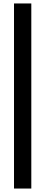

<svg xmlns="http://www.w3.org/2000/svg" viewBox="-20 -900 264 1110"><path d="M61 -880H161V190H61Z"/></svg>

Font: Khand
Style: Bold
Weight: 700
Designer: Devanagari: Sanchit Sawaria, Jyotish Sonowal; Latin: Satya Rajpurohit
Foundry: Indian Type Foundry
Version: Version 1.101;PS 1.0;hotconv 1.0.78;makeotf.lib2.5.61930; tt